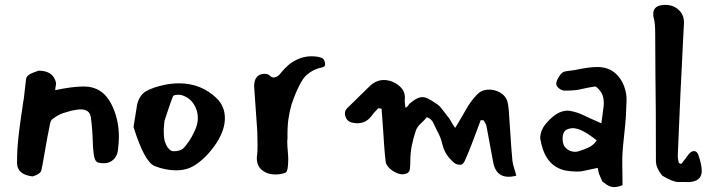

<svg xmlns="http://www.w3.org/2000/svg" viewBox="-20 -719 2950 788"><path d="M114 5Q52 -2 50 -48Q49 -106 59 -185Q63 -214 66 -237Q69 -260 72 -277Q74 -294 78 -316L84 -369Q86 -385 87 -394.5Q88 -404 98 -411.5Q108 -419 138 -429Q199 -429 210 -379V-377Q210 -374 209.5 -370.5Q209 -367 208 -362Q206 -350 207 -349Q276 -364 324 -364Q400 -364 437 -292Q468 -231 468 -157Q468 -147 467 -133.5Q466 -120 464 -102Q461 -78 445 -63.5Q429 -49 407 -49Q392 -49 382.5 -52Q373 -55 368.5 -68.5Q364 -82 362 -112L361 -133Q360 -163 358 -189Q356 -215 353 -237Q348 -270 312 -270Q304 -270 294.5 -268.5Q285 -267 274 -265Q252 -259 240 -255Q228 -251 219 -246Q210 -241 195 -230Q188 -225 185 -210Q182 -195 182 -193Q175 -161 168.5 -122.5Q162 -84 154 -40Q153 -38 152.5 -33.5Q152 -29 150 -21Q147 -5 114 5Z M704 -20Q659 -20 616 -37Q573 -53 528 -198L543 -291Q553 -330 581 -345.5Q609 -361 656 -371Q686 -377 715 -377Q806 -377 870 -315Q903 -282 903 -234Q903 -186 869 -133Q828 -71 778 -40Q746 -20 704 -20ZM682 -101Q688 -97 704.5 -99Q721 -101 731 -109Q741 -118 755 -138.5Q769 -159 780.5 -185Q792 -211 792 -235Q792 -267 774 -293.5Q756 -320 724 -329Q721 -330 712 -330Q692 -330 690 -324Q682 -304 673.5 -278.5Q665 -253 655 -223L652 -188Q652 -181 652.5 -166Q653 -151 656 -140Q666 -109 682 -101Z M1111 -3Q1093 -3 1078 -8Q1034 -25 1034 -69Q1034 -78 1035 -81Q1036 -88 1036.5 -98Q1037 -108 1037 -121L1036 -179L1024 -350L1023 -364Q1023 -416 1067 -416Q1079 -416 1087 -409Q1095 -401 1102 -401Q1116 -401 1128 -414Q1139 -428 1152 -441Q1172 -462 1200 -475Q1228 -488 1257 -488Q1286 -488 1301 -481Q1307 -479 1311 -470.5Q1315 -462 1314.5 -454Q1314 -446 1304 -443Q1267 -436 1238 -411Q1210 -386 1177 -292Q1168 -261 1163.5 -229Q1159 -197 1160 -148Q1159 -146 1159 -142.5Q1159 -139 1159 -135Q1159 -128 1159.5 -119.5Q1160 -111 1161 -100Q1162 -89 1162.5 -80.5Q1163 -72 1163 -67Q1163 -18 1153 -11Q1135 -3 1111 -3Z M2099 2Q2018 23 2004 -54L1977 -199Q1976 -206 1972.5 -212Q1969 -218 1965 -225L1953 -226Q1940 -192 1927.5 -158Q1915 -124 1901 -90Q1896 -77 1888.5 -61Q1881 -45 1873 -43Q1855 -41 1842.5 -52Q1830 -63 1821 -74Q1802 -98 1795.5 -127Q1789 -156 1773 -184Q1766 -198 1758.5 -214.5Q1751 -231 1732 -238Q1723 -227 1707.5 -212.5Q1692 -198 1687 -184Q1676 -151 1670 -121Q1664 -91 1664 -57Q1664 -41 1662 -24Q1660 -7 1637 -4Q1624 -2 1607 -9.5Q1590 -17 1577.5 -29.5Q1565 -42 1563 -54Q1559 -89 1556.5 -123.5Q1554 -158 1552 -192L1546 -273L1532 -275Q1527 -268 1520 -261.5Q1513 -255 1508 -247Q1477 -203 1424 -216Q1404 -221 1397.5 -241.5Q1391 -262 1406 -276Q1429 -299 1453 -322Q1477 -345 1500 -368Q1539 -403 1590 -384Q1616 -373 1630.5 -354Q1645 -335 1641 -304Q1641 -302 1642 -292Q1643 -282 1644 -277Q1651 -279 1655.5 -286.5Q1660 -294 1664 -296Q1687 -315 1702.5 -319Q1718 -323 1734 -315.5Q1750 -308 1773 -292Q1785 -284 1795 -270Q1805 -256 1815 -244Q1824 -234 1831 -221Q1838 -208 1848 -194L1856 -207Q1876 -240 1893 -270.5Q1910 -301 1936 -329Q1954 -349 1980.5 -351Q2007 -353 2031 -340Q2055 -327 2063 -301Q2065 -293 2066 -284.5Q2067 -276 2068 -268Q2072 -216 2075 -164.5Q2078 -113 2083 -60Q2085 -44 2090 -29Q2095 -14 2099 2Z M2501 49Q2486 49 2470 39Q2465 35 2461.5 32.5Q2458 30 2456 29Q2452 28 2446 12L2438 -7L2433 -30Q2405 -24 2388.5 -20.5Q2372 -17 2367 -16Q2360 -15 2354.5 -15Q2349 -15 2345 -15Q2327 -15 2304.5 -18.5Q2282 -22 2260 -35.5Q2238 -49 2221.5 -76.5Q2205 -104 2197 -152Q2198 -186 2222 -213Q2276 -277 2329 -262Q2352 -257 2375 -246Q2387 -240 2405 -232Q2423 -224 2448 -213L2452 -241Q2459 -289 2458 -299Q2458 -327 2443 -346Q2428 -365 2421 -364Q2408 -362 2395 -359.5Q2382 -357 2369 -354Q2345 -347 2298 -347Q2286 -347 2274 -356.5Q2262 -366 2263 -378Q2266 -395 2281 -414Q2291 -426 2306 -427Q2316 -429 2323.5 -429.5Q2331 -430 2337 -431Q2368 -438 2391.5 -441Q2415 -444 2431 -444Q2477 -444 2506.5 -417.5Q2536 -391 2547 -347Q2553 -325 2551 -293Q2550 -285 2550 -273Q2550 -261 2549 -245Q2548 -232 2546.5 -213Q2545 -194 2542 -168Q2539 -143 2537.5 -124.5Q2536 -106 2535 -93Q2534 -84 2534 -70.5Q2534 -57 2534 -40L2535 41Q2514 49 2501 49ZM2341 -96Q2343 -96 2346.5 -96.5Q2350 -97 2354 -98Q2378 -105 2397.5 -114.5Q2417 -124 2429 -143Q2393 -171 2370.5 -182Q2348 -193 2330 -193Q2323 -193 2313 -190Q2303 -187 2298 -181Q2289 -171 2289 -150Q2289 -132 2296 -119Q2313 -96 2341 -96Z M2793 28H2763Q2742 28 2698 2Q2672 -30 2672 -58Q2672 -175 2671.5 -263Q2671 -351 2670 -410L2669 -586Q2669 -603 2667.5 -619.5Q2666 -636 2662 -650Q2661 -653 2661 -662Q2661 -699 2711 -699Q2744 -699 2766.5 -677.5Q2789 -656 2787 -621Q2786 -595 2783.5 -555Q2781 -515 2779 -462L2773 -342Q2769 -257 2766.5 -193.5Q2764 -130 2762 -87Q2761 -77 2763 -65Q2765 -53 2766 -50L2776 -46Q2796 -71 2805 -84Q2816 -99 2828 -99Q2840 -99 2846 -84Q2860 -42 2860 -21Q2860 -9 2859 -6Q2855 14 2836.5 22Q2818 30 2793 28Z"/></svg>

Font: Mansalva
Style: Regular
Weight: 400
Designer: Carolina Short
Foundry: Carolina Short
Version: Version 2.112; ttfautohint (v1.8.4.7-5d5b)